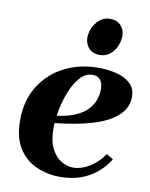

<svg xmlns="http://www.w3.org/2000/svg" viewBox="-82 -771 659 841"><g transform="rotate(10 247.5 -350.0)"><path d="M243 10Q187 10 137.5 -11.5Q88 -33 58 -80.5Q28 -128 28 -205Q28 -292 67.5 -356Q107 -420 175 -455Q243 -490 328 -490Q368 -490 405.5 -481Q443 -472 468 -450Q493 -428 493 -390Q493 -354 472 -325Q451 -296 409.5 -274.5Q368 -253 305.5 -238.5Q243 -224 159 -216V-249Q221 -254 259.5 -270Q298 -286 318 -308Q338 -330 345.5 -353Q353 -376 353 -396Q353 -428 340.5 -441.5Q328 -455 308 -455Q276 -455 252 -428.5Q228 -402 211.5 -361Q195 -320 186.5 -275.5Q178 -231 178 -195Q178 -141 195 -106.5Q212 -72 238.5 -56Q265 -40 293 -40Q326 -40 363 -61.5Q400 -83 428 -124L458 -106Q437 -71 405 -44.5Q373 -18 332.5 -4Q292 10 243 10ZM321 -546Q288 -546 270 -568.5Q252 -591 256 -625Q261 -659 284 -684.5Q307 -710 340 -710Q373 -710 391 -687.5Q409 -665 404 -631Q400 -597 377.5 -571.5Q355 -546 321 -546Z"/></g></svg>

Font: Brygada 1918
Style: Italic
Weight: 400
Italic angle: -8°
Designer: Mateusz Machalski | Borys Kosmynka | Przemek Hoffer
Foundry: NIEPODLEGLA 2018
Version: Version 3.006